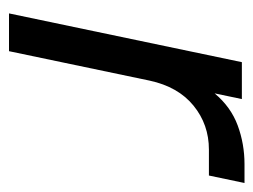

<svg xmlns="http://www.w3.org/2000/svg" viewBox="-90 -486 576 437"><g transform="rotate(90 198.5 -268.0)"><path d="M11 0 122 -530H206L193 -468Q224 -505 266 -520.5Q308 -536 354 -536H397L380 -455H321Q264 -455 221 -420Q178 -385 164 -320L97 0Z"/></g></svg>

Font: Plus Jakarta Display
Style: Italic
Weight: 400
Italic angle: -12°
Designer: Gumpita Rahayu
Foundry: Tokotype Studio
Version: Version 1.000